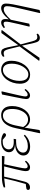

<svg xmlns="http://www.w3.org/2000/svg" viewBox="1302 -1838 725 3370"><g transform="rotate(-90 1665.0 -152.5)"><path d="M62 -424 61 -450Q96 -465 140 -473.5Q184 -482 245 -482H614L607 -436L468 -442Q448 -350 434.5 -287Q421 -224 412.5 -183.5Q404 -143 400 -118Q396 -93 396 -76Q396 -51 405.5 -40.5Q415 -30 433 -30Q453 -30 472.5 -42.5Q492 -55 514 -78L530 -60Q504 -29 475.5 -8.5Q447 12 413 12Q383 12 365 -5.5Q347 -23 347 -61Q347 -85 355 -128.5Q363 -172 381.5 -248Q400 -324 430 -443H250Q225 -327 204 -243.5Q183 -160 164 -88Q151 -36 124.5 -12.5Q98 11 60 11Q17 11 17 -21Q17 -31 22 -38.5Q27 -46 32 -50Q53 -55 76 -58Q99 -61 121 -63Q149 -158 173 -249.5Q197 -341 219 -442Z M775 13Q710 13 665.5 -16.5Q621 -46 621 -106Q621 -165 673 -207Q725 -249 825 -252H824Q752 -254 715.5 -281.5Q679 -309 679 -359Q679 -415 729 -455Q779 -495 868 -495Q919 -495 960 -480.5Q1001 -466 1014 -445Q1013 -430 1005 -420Q997 -410 981 -410Q969 -410 957.5 -417.5Q946 -425 932 -438L897 -467Q890 -468 884 -468Q878 -468 870 -468Q795 -468 762 -436Q729 -404 729 -363Q729 -322 760 -298Q791 -274 860 -274Q876 -274 890 -274.5Q904 -275 914 -276L906 -232Q899 -233 887 -233Q875 -233 863 -233Q797 -233 754.5 -215.5Q712 -198 692 -171Q672 -144 672 -113Q672 -70 703 -48.5Q734 -27 786 -27Q842 -27 886.5 -45Q931 -63 970 -97L986 -79Q944 -36 891.5 -11.5Q839 13 775 13Z M1150 -250 1121 -108Q1142 -69 1176.5 -46Q1211 -23 1252 -23Q1307 -23 1348.5 -60.5Q1390 -98 1414 -161.5Q1438 -225 1438 -303Q1438 -383 1408 -423.5Q1378 -464 1322 -464Q1258 -464 1215.5 -409.5Q1173 -355 1150 -250ZM1023 190 1012 182 1100 -234Q1154 -495 1329 -495Q1400 -495 1444.5 -447.5Q1489 -400 1489 -303Q1489 -238 1471 -181Q1453 -124 1421.5 -80.5Q1390 -37 1347.5 -12.5Q1305 12 1255 12Q1206 12 1168.5 -14Q1131 -40 1111 -85L1067 180Z M1676 12Q1648 12 1630 -5Q1612 -22 1612 -56Q1612 -76 1619.5 -117.5Q1627 -159 1645 -248L1692 -480L1738 -491L1747 -483L1719 -364Q1699 -279 1687 -225.5Q1675 -172 1668.5 -141.5Q1662 -111 1660 -95.5Q1658 -80 1658 -70Q1658 -30 1691 -30Q1709 -30 1727.5 -43Q1746 -56 1773 -85L1789 -66Q1758 -29 1731 -8.5Q1704 12 1676 12Z M2037 13Q1995 13 1959.5 -6Q1924 -25 1902.5 -65.5Q1881 -106 1881 -168Q1881 -230 1899.5 -288.5Q1918 -347 1951.5 -393.5Q1985 -440 2030 -467.5Q2075 -495 2129 -495Q2195 -495 2239.5 -450.5Q2284 -406 2284 -313Q2284 -250 2265 -191.5Q2246 -133 2212.5 -87Q2179 -41 2134 -14Q2089 13 2037 13ZM2043 -18Q2085 -18 2119.5 -43.5Q2154 -69 2179.5 -110.5Q2205 -152 2219 -203Q2233 -254 2233 -305Q2233 -389 2203 -426.5Q2173 -464 2124 -464Q2081 -464 2045.5 -439Q2010 -414 1984.5 -371.5Q1959 -329 1945 -278Q1931 -227 1931 -174Q1931 -92 1962.5 -55Q1994 -18 2043 -18Z M2291 177 2285 167 2536 -172 2490 -358Q2477 -408 2462 -429.5Q2447 -451 2412 -451Q2397 -451 2385 -447Q2373 -443 2362 -438L2353 -461Q2366 -474 2385.5 -484.5Q2405 -495 2428 -495Q2468 -495 2487 -469.5Q2506 -444 2519 -385L2558 -195L2771 -491H2816L2822 -480L2571 -153L2625 49Q2638 98 2653.5 118.5Q2669 139 2701 139Q2716 139 2728 135.5Q2740 132 2752 126L2760 148Q2747 162 2728 173Q2709 184 2687 184Q2649 184 2629 160.5Q2609 137 2596 80L2549 -129L2336 178Z M2883 -1Q2909 -105 2927.5 -185.5Q2946 -266 2962 -342Q2974 -399 2969 -425.5Q2964 -452 2936 -452Q2920 -452 2904.5 -446Q2889 -440 2870 -428L2858 -449Q2885 -472 2906.5 -483.5Q2928 -495 2954 -495Q2995 -495 3009 -463Q3023 -431 3011 -361Q3119 -495 3208 -495Q3245 -495 3266.5 -474Q3288 -453 3288 -409Q3288 -386 3285 -359.5Q3282 -333 3274.5 -290Q3267 -247 3251 -174L3175 179L3130 190L3121 182L3193 -127Q3213 -211 3223.5 -261Q3234 -311 3238 -341.5Q3242 -372 3242 -395Q3242 -450 3187 -450Q3152 -450 3108 -420.5Q3064 -391 3004 -326L2935 -2L2894 7Z"/></g></svg>

Font: Source Serif 4 SmText Light
Style: Italic
Weight: 300
Italic angle: -12°
Designer: Frank Grießhammer
Foundry: Adobe
Version: Version 4.005;hotconv 1.1.0;makeotfexe 2.6.0